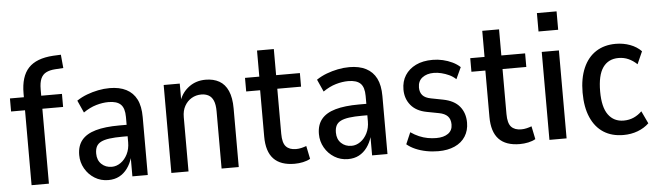

<svg xmlns="http://www.w3.org/2000/svg" viewBox="-46 -886 3658 1070"><g transform="rotate(-5 1783.0 -350.5)"><path d="M93 0V-419H15V-492H119L93 -466V-513Q93 -608 137 -655Q181 -702 275 -708L319 -710L326 -635L279 -632Q250 -630 230 -620Q210 -610 200 -588Q190 -566 190 -527V-471L164 -492H306V-419H190V0Z M522 9Q480 9 446 -12Q412 -33 392 -68Q372 -103 372 -144Q372 -195 398 -227Q424 -259 476.5 -274Q529 -289 609 -289H663V-225H621Q578 -225 548.5 -221Q519 -217 501 -208Q483 -199 475 -183.5Q467 -168 467 -144Q467 -107 490 -85Q513 -63 548 -63Q574 -63 597.5 -79.5Q621 -96 635.5 -125Q650 -154 650 -191V-333Q650 -382 628.5 -403Q607 -424 560 -424Q527 -424 491 -413.5Q455 -403 419 -378L388 -447Q415 -465 445.5 -476.5Q476 -488 508.5 -494.5Q541 -501 573 -501Q628 -501 666 -481.5Q704 -462 723.5 -423.5Q743 -385 743 -324V0H657V-105H658Q648 -71 629 -45Q610 -19 583.5 -5Q557 9 522 9Z M875 0V-492H965V-399H963Q979 -444 1018 -472.5Q1057 -501 1110 -501Q1154 -501 1186 -483Q1218 -465 1235 -426.5Q1252 -388 1252 -328V0H1156V-320Q1156 -358 1146.5 -380Q1137 -402 1119.5 -411.5Q1102 -421 1079 -421Q1049 -421 1024.5 -406.5Q1000 -392 985.5 -366Q971 -340 971 -304V0Z M1564 9Q1486 9 1447 -32Q1408 -73 1408 -157V-416H1330V-492H1410V-638H1504V-492H1637V-416H1504V-164Q1504 -113 1523 -92.5Q1542 -72 1579 -72Q1594 -72 1609 -75.5Q1624 -79 1637 -84L1652 -11Q1635 -1 1611.5 4Q1588 9 1564 9Z M1863 9Q1821 9 1787 -12Q1753 -33 1733 -68Q1713 -103 1713 -144Q1713 -195 1739 -227Q1765 -259 1817.5 -274Q1870 -289 1950 -289H2004V-225H1962Q1919 -225 1889.5 -221Q1860 -217 1842 -208Q1824 -199 1816 -183.5Q1808 -168 1808 -144Q1808 -107 1831 -85Q1854 -63 1889 -63Q1915 -63 1938.5 -79.5Q1962 -96 1976.5 -125Q1991 -154 1991 -191V-333Q1991 -382 1969.5 -403Q1948 -424 1901 -424Q1868 -424 1832 -413.5Q1796 -403 1760 -378L1729 -447Q1756 -465 1786.5 -476.5Q1817 -488 1849.5 -494.5Q1882 -501 1914 -501Q1969 -501 2007 -481.5Q2045 -462 2064.5 -423.5Q2084 -385 2084 -324V0H1998V-105H1999Q1989 -71 1970 -45Q1951 -19 1924.5 -5Q1898 9 1863 9Z M2368 9Q2334 9 2301 2.5Q2268 -4 2240.5 -16Q2213 -28 2193 -45L2221 -110Q2244 -94 2267.5 -84Q2291 -74 2315 -69.5Q2339 -65 2363 -65Q2405 -65 2429.5 -82.5Q2454 -100 2454 -133Q2454 -163 2438 -179.5Q2422 -196 2390 -202L2322 -215Q2264 -226 2234 -262.5Q2204 -299 2204 -350Q2204 -396 2225.5 -429.5Q2247 -463 2286 -482Q2325 -501 2380 -501Q2409 -501 2437 -494.5Q2465 -488 2490 -476Q2515 -464 2533 -447L2503 -382Q2486 -398 2465.5 -407.5Q2445 -417 2423 -422.5Q2401 -428 2380 -428Q2341 -428 2316 -409Q2291 -390 2291 -354Q2291 -327 2305.5 -310.5Q2320 -294 2352 -288L2419 -275Q2481 -263 2511 -226.5Q2541 -190 2541 -136Q2541 -92 2520 -59Q2499 -26 2460 -8.5Q2421 9 2368 9Z M2824 9Q2746 9 2707 -32Q2668 -73 2668 -157V-416H2590V-492H2670V-638H2764V-492H2897V-416H2764V-164Q2764 -113 2783 -92.5Q2802 -72 2839 -72Q2854 -72 2869 -75.5Q2884 -79 2897 -84L2912 -11Q2895 -1 2871.5 4Q2848 9 2824 9Z M2982 -607V-710H3092V-607ZM2990 0V-492H3086V0Z M3404 9Q3339 9 3293 -20.5Q3247 -50 3222 -107Q3197 -164 3197 -246Q3197 -326 3222 -383.5Q3247 -441 3293.5 -471Q3340 -501 3404 -501Q3447 -501 3484.5 -487Q3522 -473 3547 -447L3516 -377Q3494 -398 3468.5 -409.5Q3443 -421 3413 -421Q3356 -421 3325.5 -378Q3295 -335 3295 -244Q3295 -156 3326 -113.5Q3357 -71 3412 -71Q3443 -71 3468.5 -82.5Q3494 -94 3514 -114L3547 -44Q3521 -19 3484 -5Q3447 9 3404 9Z"/></g></svg>

Font: Nunito Sans 10pt Condensed SemiBold
Style: Regular
Weight: 600
Width: 3
Designer: Vernon Adams
Foundry: Vernon Adams
Version: Version 3.101;gftools[0.9.27]